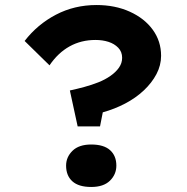

<svg xmlns="http://www.w3.org/2000/svg" viewBox="-20 -733 746 764"><path d="M289 -230 258 -373Q286 -379 315.5 -387Q345 -395 371.5 -405.5Q398 -416 419.5 -431Q441 -446 453.5 -464Q466 -482 466 -503Q466 -527 450.5 -543Q435 -559 411.5 -566.5Q388 -574 360 -574Q303 -574 257 -548.5Q211 -523 177 -473L78 -570Q129 -636 202.5 -674.5Q276 -713 364 -713Q438 -713 496.5 -686.5Q555 -660 588 -614.5Q621 -569 621 -511Q621 -473 602.5 -438Q584 -403 552 -373Q520 -343 478 -321Q436 -299 389 -286L378 -230ZM243 -74Q243 -108 268.5 -133Q294 -158 343 -158Q393 -158 418 -135.5Q443 -113 443 -74Q443 -39 417.5 -14Q392 11 343 11Q293 11 268 -11.5Q243 -34 243 -74Z"/></svg>

Font: Lexend Giga SemiBold
Style: Regular
Weight: 600
Designer: Bonnie Shaver-Troup, Thomas Jockin
Foundry: Lexend
Version: Version 1.007